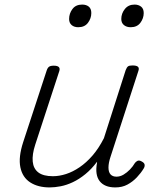

<svg xmlns="http://www.w3.org/2000/svg" viewBox="-20 -802 686 839"><path d="M197 17Q146 17 112 -5Q78 -27 69 -71Q60 -115 81 -180L184 -494Q188 -506 194.5 -510.5Q201 -515 215 -515Q231 -515 237 -509Q243 -503 239 -491L134 -170Q120 -127 123 -96Q126 -65 147.5 -48.5Q169 -32 211 -32Q239 -32 268.5 -41.5Q298 -51 327.5 -71Q357 -91 384 -122Q411 -153 434 -198L529 -495Q534 -508 539.5 -512Q545 -516 559 -516Q576 -516 582.5 -510.5Q589 -505 585 -493L463 -117Q454 -90 454 -70Q454 -50 463 -40Q472 -30 489 -30Q505 -30 520 -39Q535 -48 548 -61.5Q561 -75 569 -89Q573 -95 580.5 -99Q588 -103 600 -96Q611 -90 612 -82Q613 -74 608 -66Q596 -46 578 -27Q560 -8 537 4.5Q514 17 484 17Q460 17 443 10Q426 3 415.5 -10.5Q405 -24 402 -44Q399 -64 404 -91V-95Q380 -63 353 -41Q326 -19 298.5 -6Q271 7 245 12Q219 17 197 17ZM322 -683Q304 -683 293 -692.5Q282 -702 282 -719Q282 -743 296.5 -762.5Q311 -782 339 -782Q357 -782 368 -773Q379 -764 379 -745Q379 -722 364.5 -702.5Q350 -683 322 -683ZM551 -683Q533 -683 521.5 -692.5Q510 -702 510 -719Q510 -743 525.5 -762.5Q541 -782 568 -782Q585 -782 596.5 -773Q608 -764 608 -745Q608 -722 593.5 -702.5Q579 -683 551 -683Z"/></svg>

Font: Playwrite RO ExtraLight
Style: Regular
Weight: 250
Version: Version 1.002